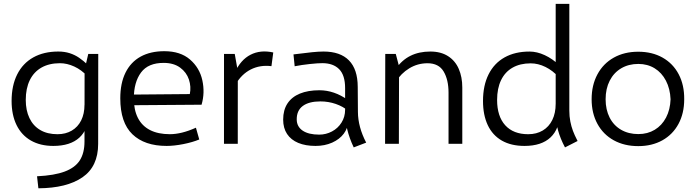

<svg xmlns="http://www.w3.org/2000/svg" viewBox="-20 -761 3683 1016"><path d="M176 171.8Q268.1 167.4 322.9 146.6Q377.8 125.9 402.5 87.2Q427.1 48.5 427.1 -12.2L427.6 -392.6L447.1 -475.6H499.9L499.4 0Q499.4 120.1 416.4 177.2Q333.5 234.4 183.1 235.4ZM262.2 11.2Q193.5 11.2 143.7 -17.2Q94 -45.5 67.7 -99.1Q41.4 -152.7 41.4 -226.8Q41.4 -308.2 70.9 -367.1Q100.5 -426 156.1 -457.2Q211.7 -488.3 288.6 -488.3Q321.5 -488.3 348.9 -479.5Q376.2 -470.7 399 -455.1Q421.9 -439.5 447.4 -415L442.7 -357.4Q411.1 -391.5 372.9 -409Q334.7 -426.5 297.4 -426.5Q240.5 -426.5 199.8 -403.6Q159.1 -380.6 137.7 -336.9Q116.3 -293.2 116.3 -232.2Q116.3 -177.1 135.8 -136.2Q155.3 -95.2 192.9 -73Q230.5 -50.8 284.2 -50.8Q327.3 -50.8 359.7 -69.8Q392.2 -88.9 409.7 -124.1Q427.1 -159.3 427.1 -206.5L448 -157.5Q448 -76.7 399.9 -32.7Q351.8 11.2 262.2 11.2Z M861.6 11.2Q745 11.2 680.7 -50.5Q616.5 -112.3 616.5 -240.7Q616.5 -320.8 644.2 -376.7Q671.9 -432.6 724.1 -461.4Q776.4 -490.1 849.4 -490.1Q934.6 -490.1 985.4 -446.1Q1036.3 -402.1 1050.7 -336.1Q1065.1 -270 1046.6 -206.9L648.7 -204L653.1 -260.3L984.4 -263.2Q992.3 -302.1 979.7 -340.2Q967 -378.3 933.3 -403.1Q899.5 -427.9 847.2 -428.2Q764.4 -428.7 726.3 -377.4Q688.2 -326 688.2 -240.2Q688.2 -179.3 709.7 -137.1Q731.2 -94.8 773.7 -72.9Q816.3 -50.9 878.7 -50.9Q909.2 -50.9 943.4 -59.3Q977.7 -67.7 1016.8 -85.2L1034.4 -22.9Q999.4 -8.3 950.4 1.5Q901.4 11.2 861.6 11.2Z M1165.4 -475.6H1222.2L1238.4 -384.6L1238.2 0H1165.2ZM1223.3 -378.4Q1253.3 -444.3 1305.6 -471.3Q1357.9 -498.3 1426 -483.4L1416.4 -410.9Q1356.1 -418.3 1307 -393.4Q1257.9 -368.4 1226.9 -314.7Z M1851.8 19Q1806.2 -76.9 1806.2 -167.5V-294.9Q1806.2 -363 1774.7 -394.9Q1743.2 -426.8 1685.5 -426.8Q1662.2 -426.8 1619.1 -422.2Q1576 -417.6 1539.3 -410.4L1533 -473.1Q1596.4 -481.3 1632.1 -484.8Q1667.7 -488.3 1691.9 -488.3Q1780.6 -488.3 1826.6 -441.4Q1872.6 -394.5 1873 -301.8L1874 -168.5Q1874.5 -89.2 1917.7 -6.3ZM1649.7 11.2Q1596.7 11.2 1558.2 -4.8Q1519.7 -20.9 1499 -52.1Q1478.4 -83.3 1478.4 -128.1Q1478.4 -178.5 1501 -213.2Q1523.7 -247.9 1566.8 -265.7Q1609.9 -283.4 1670.4 -283.4Q1709.4 -283.4 1747.1 -270.5Q1784.9 -257.6 1820.3 -232.2L1821.8 -174.8Q1795.3 -197.6 1756.7 -211Q1718 -224.4 1675.3 -224.4Q1614.7 -224.4 1582.2 -200.2Q1549.7 -176 1550.2 -128.8Q1550.5 -90.7 1581.8 -69.6Q1613 -48.6 1669.2 -48.6Q1705 -48.6 1736.5 -65.3Q1768.1 -82 1787.1 -112.2Q1806.2 -142.5 1806.2 -180.2L1821.3 -117.7Q1821.3 -83.1 1799.1 -53.5Q1777 -23.9 1737.7 -6.3Q1698.4 11.2 1649.7 11.2Z M2353.5 -270.5Q2353.5 -339.2 2327.5 -382.8Q2301.5 -426.3 2242.2 -426.3Q2190 -426.3 2145.9 -399.5Q2101.8 -372.8 2074.1 -327.6L2075.3 -397.5Q2137.4 -488.3 2257.3 -488.3Q2312.8 -488.3 2350.9 -463.9Q2389 -439.5 2407.6 -396.5Q2426.3 -353.5 2426.3 -297.9V0H2353.5ZM2018.7 -475.6H2074.3L2091.7 -409.7L2090.7 0H2017.7Z M2755.6 11.2Q2684.9 11.2 2635.6 -17Q2586.3 -45.3 2561.1 -98.8Q2535.9 -152.2 2535.9 -226.8Q2535.9 -308.2 2565.2 -367.1Q2594.5 -426 2649.8 -457.1Q2705.2 -488.2 2782 -488.2Q2821.7 -488.2 2862.7 -469.1Q2903.8 -450.1 2940.8 -414.9L2936.2 -353Q2905.2 -387.6 2866.4 -406.7Q2827.6 -425.8 2788.3 -425.8Q2732.3 -425.8 2692.3 -403Q2652.3 -380.2 2631.4 -336.7Q2610.5 -293.2 2610.5 -232.2Q2610.5 -145.6 2653.4 -98.2Q2696.4 -50.8 2775.1 -50.8Q2819.1 -50.8 2852.1 -70.4Q2885 -90.1 2902.7 -126.3Q2920.4 -162.6 2920.4 -211.4L2941.3 -162.4Q2941.3 -79.1 2893.2 -33.9Q2845.2 11.2 2755.6 11.2ZM2969.8 19Q2920.5 -73.2 2920.5 -160.2L2992.7 -175.8Q2992.7 -145.1 2997.9 -118.5Q3003.1 -91.8 3011.8 -68.7Q3020.6 -45.5 3033.8 -20L3036.4 -14.9ZM2920.5 -160.2V-740.7H2992.7V-103Z M3357.4 12.2Q3283.9 12.2 3228 -18.5Q3172.1 -49.3 3141.4 -105.6Q3110.7 -162 3110.7 -235.8Q3110.7 -310.5 3141.4 -367.6Q3172.1 -424.8 3228 -456.1Q3283.9 -487.3 3357.4 -487.3Q3430.9 -487.3 3486.3 -456.1Q3541.6 -424.8 3571.5 -367.9Q3601.4 -310.9 3600.6 -235.7Q3600.6 -161.5 3570.4 -105.4Q3540.2 -49.3 3485.1 -18.5Q3430 12.2 3357.4 12.2ZM3357.9 -51.5Q3406.9 -51.5 3444.7 -74.3Q3482.6 -97.1 3504.6 -139Q3526.5 -180.9 3528.4 -235.7Q3526 -291.6 3503.9 -334Q3481.8 -376.5 3444.1 -399.6Q3406.3 -422.7 3357.9 -422.7Q3306.5 -422.7 3267.3 -399.6Q3228.1 -376.5 3206.4 -334.1Q3184.7 -291.7 3184.7 -235.7Q3184.7 -180.9 3205.9 -139Q3227.2 -97.1 3266.6 -74.3Q3306 -51.5 3357.9 -51.5Z"/></svg>

Font: DavidDev Light
Style: Regular
Weight: 300
Designer: David.dev
Foundry: David.dev
Version: Version 1.001;FEAKit 1.0